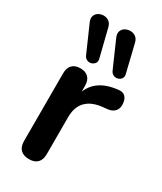

<svg xmlns="http://www.w3.org/2000/svg" viewBox="-197 -847 785 928"><g transform="rotate(30 196.0 -383.0)"><path d="M129 8Q98 8 81.5 -8.5Q65 -25 65 -56V-434Q65 -465 81 -481Q97 -497 126 -497Q155 -497 171 -481Q187 -465 187 -434V-371H177Q191 -431 232 -462Q273 -493 341 -499Q362 -501 374.5 -488.5Q387 -476 389 -450Q391 -425 377.5 -409.5Q364 -394 337 -391L315 -389Q254 -383 223 -351.5Q192 -320 192 -263V-56Q192 -25 176 -8.5Q160 8 129 8ZM266 -564 201 -712Q193 -731 198 -745Q203 -759 216 -766.5Q229 -774 245 -774Q261 -774 274 -765Q287 -756 292 -736L329 -583Q333 -568 326 -558Q319 -548 307 -544.5Q295 -541 283.5 -546Q272 -551 266 -564ZM118 -564 53 -712Q45 -731 50 -745Q55 -759 68 -766.5Q81 -774 96.5 -774Q112 -774 125 -765Q138 -756 143 -736L181 -583Q185 -568 178 -558Q171 -548 159 -544.5Q147 -541 135.5 -546Q124 -551 118 -564Z"/></g></svg>

Font: Nunito
Style: Bold
Weight: 700
Designer: Vernon Adams
Foundry: Vernon Adams
Version: Version 3.602